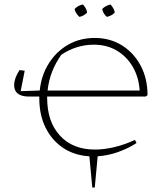

<svg xmlns="http://www.w3.org/2000/svg" viewBox="-20 -691 741 855"><path d="M349 -671Q365 -655 368 -635Q362 -628 352 -622.5Q342 -617 333 -616Q326 -623 320 -632Q314 -641 312 -651Q320 -659 329 -664Q338 -669 349 -671ZM472 -671Q479 -664 484.5 -654Q490 -644 491 -635Q484 -627 473.5 -622Q463 -617 456 -616Q440 -628 435 -651Q450 -666 472 -671ZM110 -261Q43 -261 43 -312Q43 -342 67 -379L90 -376L72 -285L157 -288Q164 -356 197.5 -409Q231 -462 283.5 -492Q336 -522 402 -522Q470 -522 523 -489Q576 -456 606.5 -398.5Q637 -341 637 -267L628 -261H190Q190 -258 190 -255Q190 -149 247 -87Q304 -25 403 -25Q444 -25 490 -36Q536 -47 581 -68L588 -54Q549 -29 504.5 -13.5Q460 2 415 5L402 144H391L378 5Q311 1 261 -32.5Q211 -66 183 -122.5Q155 -179 155 -253Q155 -258 155 -261ZM398 -492Q320 -492 253 -447Q201 -374 192 -288H602Q598 -347 571.5 -393Q545 -439 500.5 -465.5Q456 -492 398 -492Z"/></svg>

Font: Piazzolla SC Thin
Style: Regular
Weight: 100
Designer: Juan Pablo del Peral
Foundry: Huerta Tipografica
Version: Version 1.330